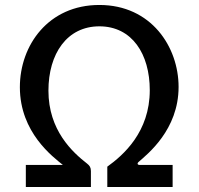

<svg xmlns="http://www.w3.org/2000/svg" viewBox="-20 -753 803 773"><path d="M380 -647C512 -647 583 -535 583 -390C583 -221 476 -128 412 -82V0H675V-89H541C534 -89 531 -95 538 -101C573 -132 699 -230 699 -403C699 -564 589 -733 380 -733C175 -733 60 -571 60 -402C60 -219 194 -121 233 -89H84V0H346V-64C346 -79 341 -86 331 -94C272 -140 175 -228 175 -388C175 -537 250 -647 380 -647Z"/></svg>

Font: United Sans Medium
Style: Regular
Weight: 500
Designer: Pablo Impallari, Rodrigo Fuenzalida (Modified by Dan O. Williams)
Version: Version 1.000;PS 001.000;hotconv 1.0.88;makeotf.lib2.5.64775